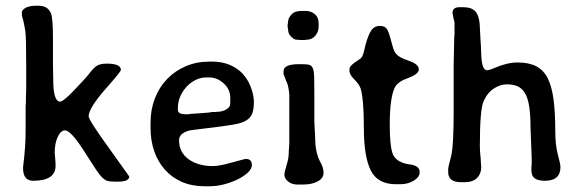

<svg xmlns="http://www.w3.org/2000/svg" viewBox="-20 -641 2019 667"><path d="M189 -288Q195 -288 209 -300Q223 -312 238.5 -328.5Q254 -345 268.5 -360.5Q283 -376 289 -384Q303 -403 315 -411.5Q327 -420 351 -420Q400 -420 400 -398Q400 -392 344 -329Q288 -264 288 -237Q288 -224 359 -126L429 -28Q429 -10 390 -10H380Q365 -10 355.5 -12Q346 -14 336 -23.5Q326 -33 312.5 -53.5Q299 -74 276 -110Q227 -188 206 -188Q191 -188 180.5 -165.5Q170 -143 170 -110L172 -87Q173 -78 173 -72.5Q173 -67 173 -65Q173 -13 95 -13Q60 -13 60 -58L61 -68Q65 -100 67 -129.5Q69 -159 69 -187V-271Q70 -279 70 -286Q70 -293 70 -301L71 -330V-417Q71 -512 68 -533Q66 -544 64.5 -552.5Q63 -561 61 -569Q56 -586 56 -588V-598Q56 -606 69 -614Q83 -621 103 -621H114Q146 -621 157 -595Q164 -577 164 -507V-417L165 -363Q165 -288 189 -288Z M709 6H690Q646 6 611 -9.5Q576 -25 552 -52.5Q528 -80 515.5 -116.5Q503 -153 503 -196V-215Q503 -260 518 -299Q533 -338 560.5 -366.5Q588 -395 625.5 -411Q663 -427 708 -427H717Q777 -427 817 -391Q839 -370 850.5 -340.5Q862 -311 862 -287Q862 -261 856 -246Q850 -231 834.5 -222Q819 -213 793 -208.5Q767 -204 727 -199Q687 -194 665.5 -191.5Q644 -189 639 -188Q602 -178 602 -154Q602 -112 635 -88Q668 -64 720 -64Q741 -64 784 -76Q807 -82 819 -85.5Q831 -89 833 -89Q855 -89 855 -68Q855 -55 841.5 -42Q828 -29 807 -18.5Q786 -8 760 -1Q734 6 709 6ZM726 -252Q733 -252 742 -253Q751 -254 759.5 -257.5Q768 -261 774 -267Q780 -273 780 -282V-300Q780 -331 757 -351.5Q734 -372 707 -372H696Q677 -372 659 -363Q641 -354 627.5 -339Q614 -324 606 -305.5Q598 -287 598 -267V-259Q598 -244 626 -244H636L638 -245L707 -250Q709 -251 711.5 -251Q714 -251 717 -252Z M1034 0H1012Q994 0 981 -10.5Q968 -21 968 -34Q968 -43 976 -69Q983 -90 983 -110L985 -143V-312Q983 -337 978 -351L974 -360Q965 -383 965 -384V-393Q965 -418 1017 -418H1032Q1048 -418 1056 -415Q1064 -412 1067.5 -402Q1071 -392 1071.5 -372Q1072 -352 1072 -318V-220L1075 -159Q1075 -108 1096 -72Q1104 -56 1104 -40Q1104 -22 1084 -11Q1064 0 1034 0ZM1027 -603H1042Q1060 -603 1073.5 -592Q1087 -581 1087 -559V-549Q1087 -531 1075.5 -517Q1064 -503 1045 -503L1037 -502H1023Q1019 -503 1010 -503Q1002 -503 991.5 -513.5Q981 -524 981 -537L979 -551V-553L981 -567Q981 -577 992 -590Q1003 -603 1027 -603Z M1371 -1H1355Q1292 -1 1268 -49Q1244 -97 1244 -197Q1244 -295 1233 -333Q1228 -348 1211 -365Q1194 -382 1194 -395V-401Q1194 -411 1214 -425Q1224 -432 1229.5 -435.5Q1235 -439 1238 -444.5Q1241 -450 1243.5 -459Q1246 -468 1250 -486Q1260 -522 1270.5 -536.5Q1281 -551 1299 -551Q1317 -551 1324 -540.5Q1331 -530 1339 -498Q1343 -482 1346.5 -471.5Q1350 -461 1356 -454Q1362 -447 1372 -441.5Q1382 -436 1400 -430Q1435 -418 1435 -400Q1435 -384 1398 -370Q1363 -358 1352 -338Q1334 -302 1334 -209Q1334 -115 1350 -96Q1366 -75 1402 -70Q1438 -66 1438 -43Q1438 -26 1417.5 -13.5Q1397 -1 1371 -1Z M1927 -61Q1927 -13 1873 -13Q1849 -13 1837.5 -21.5Q1826 -30 1826 -50V-60L1827 -70V-93L1823 -197Q1823 -241 1818.5 -270.5Q1814 -300 1804 -317Q1794 -334 1778.5 -341Q1763 -348 1741 -348Q1718 -348 1695.5 -333.5Q1673 -319 1660 -289Q1647 -262 1647 -133Q1647 -115 1650 -89Q1651 -78 1651 -69Q1652 -65 1652 -62Q1652 -38 1637.5 -23Q1623 -8 1593 -8H1582Q1537 -8 1537 -43V-54Q1537 -60 1542 -78L1548 -102Q1556 -140 1556 -251V-414L1558 -510L1559 -523V-549Q1559 -555 1559 -560.5Q1559 -566 1557 -571L1555 -580Q1552 -594 1552 -596Q1552 -616 1576 -616H1587Q1609 -616 1621 -609.5Q1633 -603 1639 -589.5Q1645 -576 1646.5 -555.5Q1648 -535 1649 -508Q1651 -480 1651.5 -459.5Q1652 -439 1654 -425Q1659 -397 1672 -397Q1675 -397 1679 -398Q1683 -399 1688 -401L1698 -405Q1742 -424 1778 -424Q1817 -424 1842.5 -411Q1868 -398 1882.5 -369.5Q1897 -341 1903 -295.5Q1909 -250 1909 -185Q1909 -137 1918 -104Q1927 -70 1927 -61Z"/></svg>

Font: Stylish
Style: Regular
Weight: 400
Version: Version 1.64